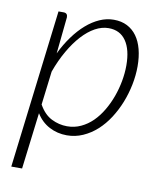

<svg xmlns="http://www.w3.org/2000/svg" viewBox="-78 -567 661 805"><g transform="rotate(10 252.0 -164.5)"><path d="M25 176 107 -499H128.5Q146 -499 146 -481L130 -324.5Q149.5 -365 173.8 -398.2Q198 -431.5 225.2 -455.2Q252.5 -479 282 -492Q311.5 -505 342 -505Q374.5 -505 399 -492.5Q423.5 -480 440 -457.2Q456.5 -434.5 465 -402Q473.5 -369.5 473.5 -329.5Q473.5 -291 465.5 -251.2Q457.5 -211.5 442.8 -174.2Q428 -137 406.8 -104Q385.5 -71 358.5 -46.5Q331.5 -22 299.2 -7.8Q267 6.5 231 6.5Q190.5 6.5 156.2 -11.5Q122 -29.5 100.5 -64.5L71 176ZM326.5 -466.5Q298 -466.5 269.2 -450.8Q240.5 -435 214 -406Q187.5 -377 164 -336.2Q140.5 -295.5 122.5 -245.5L105 -102.5Q127 -63 159 -47Q191 -31 225.5 -31Q257 -31 284.2 -43.8Q311.5 -56.5 333.8 -78.5Q356 -100.5 373.2 -129.8Q390.5 -159 402.2 -191.5Q414 -224 420.2 -258.2Q426.5 -292.5 426.5 -325Q426.5 -392 401 -429.2Q375.5 -466.5 326.5 -466.5Z"/></g></svg>

Font: Lato Light
Style: Italic
Weight: 300
Italic angle: -7°
Designer: Lukasz Dziedzic
Foundry: Lukasz Dziedzic
Version: Version 1.104; Western+Polish opensource